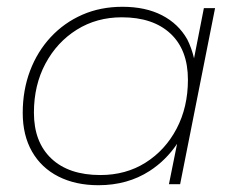

<svg xmlns="http://www.w3.org/2000/svg" viewBox="-20 -543 713 566"><path d="M270 3Q203 3 152.5 -22.5Q102 -48 74.5 -96Q47 -144 47 -210Q47 -277 68.5 -334Q90 -391 129.5 -433.5Q169 -476 222.5 -499.5Q276 -523 341 -523Q409 -523 457.5 -498Q506 -473 532 -427Q545 -401 552 -371L581 -519H614L511 0H478L502 -119Q469 -70 421 -39Q356 3 270 3ZM276 -27Q351 -27 409 -63.5Q467 -100 500.5 -163.5Q534 -227 534 -308Q534 -396 482.5 -444Q431 -492 339 -492Q265 -492 206.5 -455.5Q148 -419 114 -355.5Q80 -292 80 -211Q80 -124 131.5 -75.5Q183 -27 276 -27Z"/></svg>

Font: Montserrat Thin ExtraLight
Style: Italic
Weight: 250
Italic angle: -11.3°
Version: Version 9.000